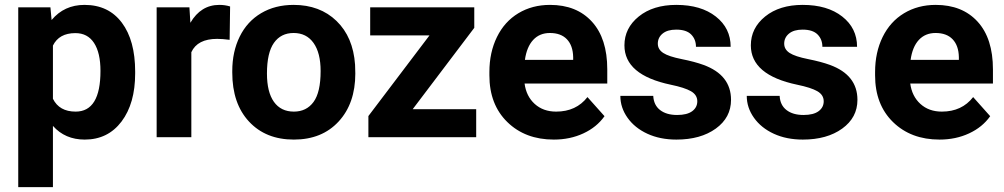

<svg xmlns="http://www.w3.org/2000/svg" viewBox="-20 -558 4085 781"><path d="M529.8 -259.3Q529.8 -137.2 474.4 -63.7Q418.9 9.8 324.7 9.8Q244.6 9.8 195.3 -45.9V203.1H54.2V-528.3H185.1L189.9 -476.6Q241.2 -538.1 323.7 -538.1Q421.4 -538.1 475.6 -465.8Q529.8 -393.6 529.8 -266.6ZM388.7 -269.5Q388.7 -343.3 362.5 -383.3Q336.4 -423.3 286.6 -423.3Q220.2 -423.3 195.3 -372.6V-156.2Q221.2 -104 287.6 -104Q388.7 -104 388.7 -269.5Z M914.1 -396Q885.3 -399.9 863.3 -399.9Q783.2 -399.9 758.3 -345.7V0H617.2V-528.3H750.5L754.4 -465.3Q796.9 -538.1 872.1 -538.1Q895.5 -538.1 916 -531.7Z M924.8 -269Q924.8 -347.7 955.1 -409.2Q985.4 -470.7 1042.2 -504.4Q1099.1 -538.1 1174.3 -538.1Q1281.2 -538.1 1348.9 -472.7Q1416.5 -407.2 1424.3 -294.9L1425.3 -258.8Q1425.3 -137.2 1357.4 -63.7Q1289.6 9.8 1175.3 9.8Q1061 9.8 992.9 -63.5Q924.8 -136.7 924.8 -262.7ZM1065.9 -258.8Q1065.9 -183.6 1094.2 -143.8Q1122.6 -104 1175.3 -104Q1226.6 -104 1255.4 -143.3Q1284.2 -182.6 1284.2 -269Q1284.2 -342.8 1255.4 -383.3Q1226.6 -423.8 1174.3 -423.8Q1122.6 -423.8 1094.2 -383.5Q1065.9 -343.3 1065.9 -258.8Z M1658.7 -113.8H1917V0H1478.5V-85.9L1727.1 -414.1H1485.8V-528.3H1909.2V-444.8Z M2232.9 9.8Q2116.7 9.8 2043.7 -61.5Q1970.7 -132.8 1970.7 -251.5V-265.1Q1970.7 -344.7 2001.5 -407.5Q2032.2 -470.2 2088.6 -504.2Q2145 -538.1 2217.3 -538.1Q2325.7 -538.1 2387.9 -469.7Q2450.2 -401.4 2450.2 -275.9V-218.3H2113.8Q2120.6 -166.5 2155 -135.3Q2189.5 -104 2242.2 -104Q2323.7 -104 2369.6 -163.1L2439 -85.4Q2407.2 -40.5 2353 -15.4Q2298.8 9.8 2232.9 9.8ZM2216.8 -423.8Q2174.8 -423.8 2148.7 -395.5Q2122.6 -367.2 2115.2 -314.5H2311.5V-325.7Q2310.5 -372.6 2286.1 -398.2Q2261.7 -423.8 2216.8 -423.8Z M2816.4 -146Q2816.4 -171.9 2790.8 -186.8Q2765.1 -201.7 2708.5 -213.4Q2520 -252.9 2520 -373.5Q2520 -443.8 2578.4 -491Q2636.7 -538.1 2731 -538.1Q2831.5 -538.1 2891.8 -490.7Q2952.1 -443.4 2952.1 -367.7H2811Q2811 -397.9 2791.5 -417.7Q2772 -437.5 2730.5 -437.5Q2694.8 -437.5 2675.3 -421.4Q2655.8 -405.3 2655.8 -380.4Q2655.8 -356.9 2678 -342.5Q2700.2 -328.1 2752.9 -317.6Q2805.7 -307.1 2841.8 -293.9Q2953.6 -252.9 2953.6 -151.9Q2953.6 -79.6 2891.6 -34.9Q2829.6 9.8 2731.4 9.8Q2665 9.8 2613.5 -13.9Q2562 -37.6 2532.7 -78.9Q2503.4 -120.1 2503.4 -168H2637.2Q2639.2 -130.4 2665 -110.4Q2690.9 -90.3 2734.4 -90.3Q2774.9 -90.3 2795.7 -105.7Q2816.4 -121.1 2816.4 -146Z M3330.6 -146Q3330.6 -171.9 3304.9 -186.8Q3279.3 -201.7 3222.7 -213.4Q3034.2 -252.9 3034.2 -373.5Q3034.2 -443.8 3092.5 -491Q3150.9 -538.1 3245.1 -538.1Q3345.7 -538.1 3406 -490.7Q3466.3 -443.4 3466.3 -367.7H3325.2Q3325.2 -397.9 3305.7 -417.7Q3286.1 -437.5 3244.6 -437.5Q3209 -437.5 3189.5 -421.4Q3169.9 -405.3 3169.9 -380.4Q3169.9 -356.9 3192.1 -342.5Q3214.4 -328.1 3267.1 -317.6Q3319.8 -307.1 3356 -293.9Q3467.8 -252.9 3467.8 -151.9Q3467.8 -79.6 3405.8 -34.9Q3343.8 9.8 3245.6 9.8Q3179.2 9.8 3127.7 -13.9Q3076.2 -37.6 3046.9 -78.9Q3017.6 -120.1 3017.6 -168H3151.4Q3153.3 -130.4 3179.2 -110.4Q3205.1 -90.3 3248.5 -90.3Q3289.1 -90.3 3309.8 -105.7Q3330.6 -121.1 3330.6 -146Z M3801.8 9.8Q3685.5 9.8 3612.5 -61.5Q3539.6 -132.8 3539.6 -251.5V-265.1Q3539.6 -344.7 3570.3 -407.5Q3601.1 -470.2 3657.5 -504.2Q3713.9 -538.1 3786.1 -538.1Q3894.5 -538.1 3956.8 -469.7Q4019 -401.4 4019 -275.9V-218.3H3682.6Q3689.5 -166.5 3723.9 -135.3Q3758.3 -104 3811 -104Q3892.6 -104 3938.5 -163.1L4007.8 -85.4Q3976.1 -40.5 3921.9 -15.4Q3867.7 9.8 3801.8 9.8ZM3785.6 -423.8Q3743.7 -423.8 3717.5 -395.5Q3691.4 -367.2 3684.1 -314.5H3880.4V-325.7Q3879.4 -372.6 3855 -398.2Q3830.6 -423.8 3785.6 -423.8Z"/></svg>

Font: Vazir FD
Style: Bold-FD
Weight: 700
Designer: Saber Rastikerdar
Foundry: Saber Rastikerdar
Version: Version 30.1.0